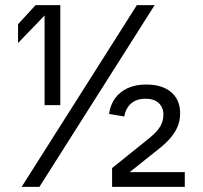

<svg xmlns="http://www.w3.org/2000/svg" viewBox="-20 -725 787 745"><path d="M153 -317V-665L50 -558V-631L118 -705H214V-317ZM64 0 511 -705H580L133 0ZM415 0V-73L557 -187Q589 -213 601.5 -234Q614 -255 614 -280Q614 -308 596 -325Q578 -342 544 -342Q512 -342 490.5 -325Q469 -308 462 -273L403 -283Q408 -318 426.5 -343.5Q445 -369 475.5 -383Q506 -397 547 -397Q609 -397 644 -367.5Q679 -338 679 -285Q679 -248 660 -215.5Q641 -183 601 -151L483 -57H697V0Z"/></svg>

Font: TikTok Sans Light
Style: Regular
Weight: 300
Version: Version 4.000